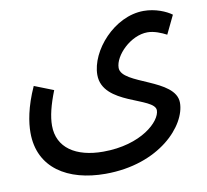

<svg xmlns="http://www.w3.org/2000/svg" viewBox="-75 -517 894 830"><g transform="rotate(-10 371.5 -101.5)"><path d="M34 0C34 155 158 231 323 231C561 231 693 84 693 -16C693 -123 458 -136 458 -210C458 -264 533 -340 607 -340C636 -340 667 -327 690 -315L729 -396C705 -414 658 -434 607 -434C477 -434 362 -301 362 -196C362 -63 589 -60 589 -1C589 47 498 135 330 135C210 135 131 83 131 -14C131 -55 143 -103 167 -164L83 -197C44 -111 34 -45 34 0Z"/></g></svg>

Font: Noto Sans Arabic UI SmCn Md
Style: Regular
Weight: 500
Width: 4
Designer: Monotype Design Team, Nadine Chahine and Nizar Qandah
Foundry: Monotype Imaging Inc.
Version: Version 2.010